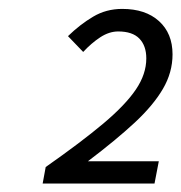

<svg xmlns="http://www.w3.org/2000/svg" viewBox="-20 -817 417 442"><path d="M78.2 -394.5 85.2 -432.5Q167.2 -490 218.1 -532.8Q268.9 -575.6 292.8 -611Q316.8 -646.4 316.8 -682.6Q316.8 -711.6 300.9 -728.1Q285 -744.6 252 -744.6Q231.4 -744.6 210.8 -731.2Q190.3 -717.7 171.5 -697.4L136.5 -733.8Q164.3 -760.8 194.4 -778.6Q224.4 -796.5 261.4 -796.5Q314.9 -796.5 346 -768.4Q377.2 -740.2 377.2 -691.9Q377.2 -650.3 355.1 -612.5Q333.1 -574.7 290 -534.6Q246.8 -494.5 182.4 -445.8H345.6L335.7 -394.5Z"/></svg>

Font: Source Sans Variable
Style: Italic
Weight: 200
Italic angle: -11°
Designer: Paul D. Hunt
Foundry: Adobe Systems Incorporated
Version: Version 3.006;hotconv 1.0.111;makeotfexe 2.5.65597